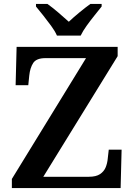

<svg xmlns="http://www.w3.org/2000/svg" viewBox="-20 -951 678 971"><path d="M40 0V-46L415 -657H210Q164 -657 148 -632.5Q132 -608 128 -569L123 -520H59L64 -714H575V-667L199 -57H429Q466 -57 486 -70.5Q506 -84 514.5 -105Q523 -126 525 -150L530 -194H595L590 0ZM268 -771Q258 -794 238.5 -820.5Q219 -847 198.5 -873Q178 -899 162 -918V-931H220Q244 -914 274.5 -888Q305 -862 328 -841Q350 -862 381.5 -888Q413 -914 437 -931H494V-918Q479 -899 458 -873Q437 -847 418 -820.5Q399 -794 388 -771Z"/></svg>

Font: Noto Serif Telugu SemiBold
Style: Regular
Weight: 600
Designer: Jelle Bosma - Monotype Design Team
Foundry: Monotype Imaging Inc.
Version: Version 2.005; ttfautohint (v1.8.4.7-5d5b)